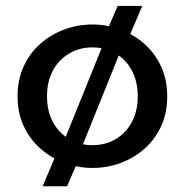

<svg xmlns="http://www.w3.org/2000/svg" viewBox="-20 -568 641 666"><path d="M212.7 78H128L181.9 -49.2L194.8 -60.8L340 -419.6L339.6 -434.7L388.3 -547.5H473.5L412.1 -404L399.8 -395.1L260.4 -49.1L260.8 -33.1ZM300.7 14.5Q249.2 14.5 202.4 -3.3Q155.7 -21 119.2 -53.5Q82.7 -86 61.8 -131.5Q40.9 -177 40.9 -234Q40.9 -291 61.8 -337Q82.7 -383 119.2 -415.5Q155.7 -448 202.4 -465.5Q249.2 -483 300.7 -483Q351.3 -483 398 -465.5Q444.6 -448 481.2 -415.5Q517.7 -383 538.9 -337Q560.1 -291 560.1 -234Q560.1 -177 539.4 -131.5Q518.8 -86 482.8 -53.5Q446.8 -21 399.9 -3.3Q352.9 14.5 300.7 14.5ZM300.7 -64.4Q345.7 -64.4 381.1 -85.3Q416.5 -106.2 437.1 -144.2Q457.8 -182.2 457.8 -234Q457.8 -285.8 437.1 -323.8Q416.5 -361.8 381.1 -382.7Q345.7 -403.6 300.7 -403.6Q256.3 -403.6 220.4 -382.7Q184.5 -361.8 163.8 -323.8Q143.1 -285.8 143.1 -234Q143.1 -182.2 163.8 -144.2Q184.5 -106.2 220.4 -85.3Q256.3 -64.4 300.7 -64.4Z"/></svg>

Font: BioRhyme ExtraBold
Style: Regular
Weight: 800
Designer: Aoife Mooney
Foundry: Aoife Mooney Type
Version: Version 1.600;gftools[0.9.33]